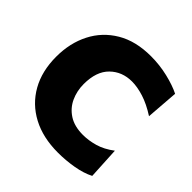

<svg xmlns="http://www.w3.org/2000/svg" viewBox="-191 -889 1064 1064"><g transform="rotate(45 341.0 -356.5)"><path d="M413 14.5Q295.5 14.5 209.8 -31Q124 -76.5 77.2 -159.5Q30.5 -242.5 30.5 -355Q30.5 -462 73.5 -546.2Q116.5 -630.5 199 -679.5Q281.5 -728.5 400.5 -728.5Q468.5 -728.5 533.5 -713Q598.5 -697.5 642 -675.5L627.5 -485.5Q569 -523 518 -539Q467 -555 425 -555Q348 -555 296.8 -504.8Q245.5 -454.5 245.5 -355.5Q245.5 -301.5 266.8 -255.2Q288 -209 331.5 -181Q375 -153 442 -153Q486 -153 533.2 -166.5Q580.5 -180 629 -216.5L639 -29Q595.5 -6.5 535 4Q474.5 14.5 413 14.5Z"/></g></svg>

Font: Heraclito ExtraBold
Style: Regular
Weight: 800
Designer: Kostas Bartsokas (font) & Cristiano Sobral (main changes)
Foundry: Kostas Bartsokas (font) & Cristiano Sobral (main changes)
Version: Version 1.00;July 8, 2020;FontCreator 13.0.0.2655 64-bit